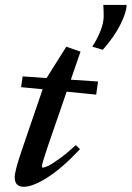

<svg xmlns="http://www.w3.org/2000/svg" viewBox="-20 -733 524 765"><path d="M389.6 -534.7 347.7 -546.9Q393.1 -618.7 393.1 -668.9Q393.1 -692.4 391.6 -713.4H484.4Q484.4 -684.6 459.7 -635.3Q435.1 -585.9 389.6 -534.7ZM75.2 11.2Q38.6 11.2 38.6 -26.4Q38.6 -53.2 68.8 -140.1L149.9 -377.4L64 -385.7L70.3 -428.7L165.5 -421.9L244.1 -546.9L300.8 -527.3L262.2 -415.5L370.6 -408.2L363.3 -356L245.6 -367.7L168.5 -144Q147 -80.6 147 -69.3Q147 -65.4 150.9 -65.4Q157.7 -65.4 171.9 -72Q186 -78.6 216.3 -100.3Q246.6 -122.1 282.2 -154.8L298.8 -138.7Q227.1 -62.5 168.7 -25.6Q110.4 11.2 75.2 11.2Z"/></svg>

Font: Elstob 10pt SemiBold
Style: Italic
Weight: 600
Italic angle: -20°
Designer: Peter S. Baker
Version: Version 1.015